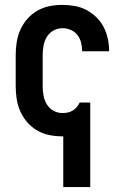

<svg xmlns="http://www.w3.org/2000/svg" viewBox="-20 -548 515 783"><path d="M238 215V8H235Q208 8 182 3Q156 -2 132.5 -15.5Q109 -29 91.5 -49Q74 -69 63 -93.5Q52 -118 48 -144.5Q44 -171 44 -197V-323Q44 -349 48 -375.5Q52 -402 63 -426.5Q74 -451 91.5 -471Q109 -491 132.5 -504.5Q156 -518 182 -523Q208 -528 235 -528Q260 -528 285 -523.5Q310 -519 332 -507.5Q354 -496 372.5 -478Q391 -460 402.5 -438Q414 -416 419.5 -391Q425 -366 425 -341V-339H315V-340Q315 -358 310.5 -375Q306 -392 295.5 -405.5Q285 -419 268.5 -426Q252 -433 235 -433Q215 -433 198 -423.5Q181 -414 171 -397.5Q161 -381 157.5 -361.5Q154 -342 154 -323V-197Q154 -178 157.5 -158.5Q161 -139 171 -122.5Q181 -106 198 -96.5Q215 -87 235 -87Q245 -87 255.5 -89Q266 -91 275.5 -96.5Q285 -102 292 -110Q299 -118 304 -128L305 -130H348V215Z"/></svg>

Font: Iosevka QP
Style: Bold
Weight: 700
Designer: Belleve Invis
Foundry: Belleve Invis
Version: Version 20.0.0; ttfautohint (v1.8.4)